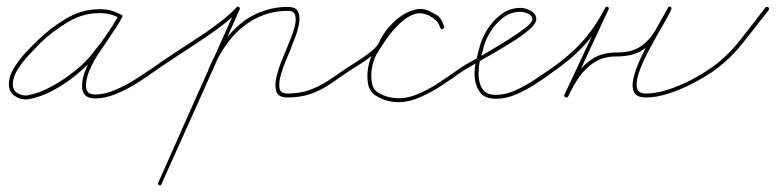

<svg xmlns="http://www.w3.org/2000/svg" viewBox="-20 -291 2363 585"><path d="M344 -236Q329 -244 315 -247.5Q301 -251 283 -251Q231 -251 184.5 -222.5Q138 -194 102 -159Q88 -145 68.5 -124Q49 -103 34 -79.5Q19 -56 19 -34Q19 -17 31.5 -8.5Q44 0 60 0Q63 0 66 -1Q100 -7 138 -28Q176 -49 210 -76.5Q244 -104 264 -131Q286 -158 305 -185.5Q324 -213 341 -243Q344 -248 349 -245Q354 -243 351 -237Q346 -226 339 -216Q339 -216 339 -216Q339 -216 339 -216Q339 -216 339 -216Q339 -216 339 -216Q337 -212 334 -207.5Q331 -203 328 -199Q328 -199 328 -199Q328 -199 328 -199Q328 -199 328 -199Q328 -199 328 -199Q316 -180 303.5 -162Q291 -144 279 -126Q279 -126 279 -126Q279 -126 279 -126Q279 -126 279 -126Q279 -126 279 -126Q266 -106 254 -79.5Q242 -53 242 -29Q242 -3 270 -3Q297 -3 328.5 -16Q360 -29 389.5 -47.5Q419 -66 442 -82Q446 -85 450 -80Q453 -76 448 -72Q425 -55 394.5 -36Q364 -17 331.5 -4Q299 9 270 9Q230 9 230 -29Q230 -54 242.5 -82.5Q255 -111 269 -132Q269 -132 269 -132Q269 -132 269 -132Q269 -132 269 -132Q269 -132 269 -132Q281 -151 293.5 -169Q306 -187 318 -205Q321 -209 323.5 -213.5Q326 -218 329 -222Q329 -222 329 -222Q329 -222 329 -222Q329 -222 329 -222Q329 -222 329 -222Q335 -232 341 -243Q343 -248 349 -245Q354 -242 351 -237Q334 -207 314.5 -179Q295 -151 274 -123Q252 -96 217.5 -67Q183 -38 143.5 -16.5Q104 5 68 11Q64 12 60 12Q39 12 23 0Q7 -12 7 -34Q7 -58 22 -83Q37 -108 57.5 -130Q78 -152 94 -167Q131 -204 180 -233.5Q229 -263 283 -263Q303 -263 318 -259Q333 -255 350 -246Q355 -244 352 -238Q350 -233 344 -236Z M440 -74Q437 -78 442 -82Q483 -111 525.5 -138.5Q568 -166 610 -194Q634 -211 657 -229Q680 -247 701 -269Q705 -273 709 -269Q713 -265 709 -260Q688 -238 664.5 -219.5Q641 -201 616 -184Q575 -156 532.5 -128.5Q490 -101 448 -72Q444 -69 440 -74ZM710 -262Q651 -129 591.5 4Q532 137 472 270Q470 276 465 273Q459 271 462 266Q521 132 580.5 -1Q640 -134 700 -267Q702 -272 707 -270Q713 -268 710 -262ZM615 -79Q633 -124 661.5 -163.5Q690 -203 729 -231Q788 -270 857 -270Q882 -270 888.5 -255Q895 -240 891 -218Q887 -196 878.5 -175Q870 -154 866 -142Q862 -132 852.5 -110Q843 -88 836 -64Q829 -40 831.5 -23Q834 -6 855 -6Q893 -6 922.5 -16.5Q952 -27 978 -44Q1004 -61 1034 -82Q1038 -85 1042 -80Q1045 -76 1040 -72Q1010 -51 983 -33Q956 -15 925.5 -4.5Q895 6 855 6Q828 6 822 -12.5Q816 -31 822.5 -57.5Q829 -84 839.5 -109Q850 -134 855 -147Q858 -155 865.5 -173Q873 -191 878 -210.5Q883 -230 879.5 -244Q876 -258 857 -258Q791 -258 736 -221Q698 -195 670.5 -156.5Q643 -118 627 -75Q624 -69 619 -71Q613 -74 615 -79Z M1032 -74Q1029 -79 1034 -82Q1046 -90 1067.5 -103.5Q1089 -117 1108.5 -132.5Q1128 -148 1134 -160Q1144 -184 1165.5 -209Q1187 -234 1214 -249.5Q1241 -265 1270 -262Q1270 -262 1270 -262Q1271 -262 1271 -262Q1294 -255 1309.5 -246Q1325 -237 1333 -211Q1334 -205 1329 -203Q1323 -201 1321 -207Q1317 -219 1311 -226Q1311 -226 1311 -226Q1311 -226 1311 -226Q1311 -226 1311 -226Q1311 -226 1311 -226Q1307 -229 1304 -232Q1301 -235 1297 -238Q1297 -238 1297 -238Q1297 -238 1297 -238Q1297 -238 1296.5 -238Q1296 -238 1296 -238Q1271 -257 1245.5 -249Q1220 -241 1197 -218.5Q1174 -196 1156 -170Q1138 -144 1128 -127Q1128 -127 1128 -127Q1128 -127 1128 -127Q1128 -127 1128 -127Q1128 -127 1128 -127Q1117 -107 1113 -82.5Q1109 -58 1114 -35Q1118 -16 1136 -6.5Q1154 3 1171 6Q1171 6 1171 6Q1171 6 1171 6Q1171 6 1171 6Q1171 6 1171 6Q1208 13 1245.5 -1.5Q1283 -16 1317.5 -39Q1352 -62 1380 -82Q1384 -85 1388 -80Q1391 -76 1386 -72Q1357 -51 1321 -27.5Q1285 -4 1246.5 10.5Q1208 25 1169 18Q1169 18 1169 18Q1169 18 1169 18Q1169 18 1169 18Q1169 18 1169 18Q1148 14 1127.5 2Q1107 -10 1102 -33Q1097 -57 1101.5 -84Q1106 -111 1118 -133Q1118 -133 1118 -133Q1118 -133 1118 -133Q1118 -133 1118 -133Q1118 -133 1118 -133Q1130 -153 1149.5 -181Q1169 -209 1194 -232Q1219 -255 1247 -262Q1275 -269 1304 -248Q1304 -248 1303.5 -248Q1303 -248 1303 -248Q1303 -248 1303 -248Q1303 -248 1303 -248Q1308 -245 1312 -241.5Q1316 -238 1319 -234Q1319 -234 1319 -234Q1319 -234 1319 -234Q1319 -234 1319 -234Q1319 -234 1319 -234Q1328 -225 1333 -211Q1335 -206 1329 -204Q1323 -202 1321 -207Q1314 -230 1301 -237.5Q1288 -245 1267 -250Q1267 -250 1268 -250Q1268 -250 1268 -250Q1243 -253 1218 -238Q1193 -223 1173.5 -200Q1154 -177 1144 -156Q1138 -141 1118 -125Q1098 -109 1076 -95Q1054 -81 1040 -72Q1035 -69 1032 -74Z M1378 -74Q1375 -78 1380 -82Q1389 -89 1414.5 -103Q1440 -117 1471.5 -135.5Q1503 -154 1533 -173Q1563 -192 1582.5 -207.5Q1602 -223 1602 -232Q1602 -244 1588.5 -249.5Q1575 -255 1566 -255Q1536 -255 1512 -236.5Q1488 -218 1472 -190.5Q1456 -163 1451 -137Q1451 -137 1451 -137Q1451 -137 1451 -137Q1451 -136 1451 -136Q1451 -136 1451 -136Q1445 -119 1441.5 -102Q1438 -85 1438 -66Q1438 -39 1449.5 -20.5Q1461 -2 1491 -2Q1520 -2 1550 -15.5Q1580 -29 1608 -47.5Q1636 -66 1659 -82Q1663 -85 1667 -80Q1670 -76 1665 -72Q1642 -55 1613 -36Q1584 -17 1553 -3.5Q1522 10 1491 10Q1456 10 1441 -12Q1426 -34 1426 -66Q1426 -86 1430 -103.5Q1434 -121 1439 -140Q1439 -140 1439 -140Q1439 -140 1439 -139Q1439 -139 1439 -139Q1439 -139 1439 -139Q1445 -168 1462.5 -197.5Q1480 -227 1506.5 -247Q1533 -267 1566 -267Q1581 -267 1597.5 -258Q1614 -249 1614 -232Q1614 -220 1594.5 -202.5Q1575 -185 1545 -166Q1515 -147 1483 -128.5Q1451 -110 1424.5 -95Q1398 -80 1386 -72Q1382 -69 1378 -74Z M1659 -82Q1715 -121 1753.5 -163.5Q1792 -206 1824 -267Q1826 -272 1832 -270Q1837 -267 1834 -262Q1803 -196 1772.5 -130Q1742 -64 1711 3Q1708 8 1703 5Q1697 3 1700 -3Q1716 -36 1737 -65.5Q1758 -95 1787 -113Q1816 -131 1858 -131Q1905 -131 1932 -149.5Q1959 -168 1977 -199Q1995 -230 2015 -267Q2017 -272 2023 -270Q2028 -267 2025 -262Q2019 -247 2001 -216.5Q1983 -186 1963.5 -150Q1944 -114 1931 -81.5Q1918 -49 1920 -27.5Q1922 -6 1948 -6Q1978 -6 2014 -17.5Q2050 -29 2084 -46.5Q2118 -64 2143 -82Q2147 -85 2151 -80Q2154 -76 2149 -72Q2124 -54 2089 -36Q2054 -18 2017 -6Q1980 6 1948 6Q1920 6 1912 -10Q1904 -26 1910 -52.5Q1916 -79 1930.5 -110.5Q1945 -142 1962 -172.5Q1979 -203 1993.5 -228.5Q2008 -254 2015 -267Q2017 -272 2022 -270Q2028 -267 2025 -262Q2004 -222 1985 -189.5Q1966 -157 1937 -138Q1908 -119 1858 -119Q1819 -119 1791.5 -101.5Q1764 -84 1745 -56.5Q1726 -29 1711 3Q1708 8 1703 5Q1697 3 1700 -3Q1731 -69 1762 -135Q1793 -201 1824 -267Q1826 -272 1832 -270Q1837 -267 1834 -262Q1802 -199 1762.5 -155.5Q1723 -112 1665 -72Q1660 -69 1657 -74Q1654 -79 1659 -82Z M2143 -81Q2194 -117 2234 -167.5Q2274 -218 2312 -268Q2316 -272 2321 -269Q2325 -265 2322 -260Q2283 -210 2242.5 -159Q2202 -108 2149 -71Q2145 -67 2141 -72Q2138 -77 2143 -81Z"/></svg>

Font: FRB American Cursive Guidelines Thin
Style: Italic
Weight: 100
Italic angle: -25°
Version: Version 2.0;Modular Font Editor K font №1